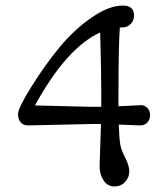

<svg xmlns="http://www.w3.org/2000/svg" viewBox="-20 -666 606 692"><path d="M308 -219 81 -214Q65 -214 55 -224.5Q45 -235 45 -255.5Q45 -276 93.5 -354Q142 -432 195 -496Q248 -560 310.5 -603Q373 -646 423 -646Q463 -646 463 -610Q463 -592 451 -579.5Q439 -567 420 -567H412Q407 -504 407 -331V-283Q479 -287 490 -287Q501 -287 511 -277Q521 -267 521 -251Q521 -235 511 -224.5Q501 -214 485 -214L408 -217Q410 -165 413.5 -145Q417 -125 431.5 -97Q446 -69 446 -48Q446 -27 431 -10.5Q416 6 392 6Q368 6 353.5 -15.5Q339 -37 339 -67L344 -219ZM106 -286 308 -281H345V-331Q345 -409 341 -549Q220 -494 106 -286Z"/></svg>

Font: Macondo Swash Caps
Style: Regular
Weight: 400
Designer: John Vargas Beltran
Foundry: John Vargas Beltran
Version: Version 2.001